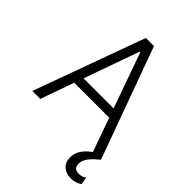

<svg xmlns="http://www.w3.org/2000/svg" viewBox="-265 -849 1186 1186"><g transform="rotate(45 328.0 -256.5)"><path d="M97.7 0H28.1L292.6 -727.3H363.6L628.2 -0.4L628.6 0Q609.7 16 596.8 28.2Q583.8 40.5 571.7 55.4Q559.7 70.3 553.6 85.4Q547.6 100.5 547.6 116.1Q547.6 159.1 592.3 159.1Q619 159.1 642 144.5L650.2 192.1Q617.5 214.1 578.1 214.1Q535.5 214.1 509.2 190.5Q483 166.9 483 123.9Q483 54.7 562.9 0H558.6L480.8 -219.1H175.4ZM196.7 -278.8H459.5L330.6 -641H325.6Z"/></g></svg>

Font: Inter Light BETA
Style: Regular
Weight: 300
Designer: Rasmus Andersson
Foundry: rsms
Version: Version 3.011;git-f93a4a705